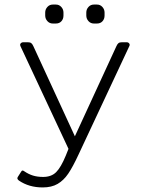

<svg xmlns="http://www.w3.org/2000/svg" viewBox="-20 -665 623 841"><path d="M178 -597V-610Q178 -624 187.5 -634.5Q197 -645 211 -645H225Q239 -645 248.5 -634.5Q258 -624 258 -610V-597Q258 -582 249 -572Q240 -562 225 -562H211Q197 -562 187.5 -572.5Q178 -583 178 -597ZM358 -597V-610Q358 -624 367.5 -634.5Q377 -645 391 -645H405Q419 -645 428.5 -634.5Q438 -624 438 -610V-597Q438 -582 429 -572Q420 -562 405 -562H391Q377 -562 367.5 -572.5Q358 -583 358 -597ZM63 126Q58 122 56.5 118.5Q55 115 58 110L72 88Q75 82 79 82Q82 82 86 85Q105 98 124.5 104Q144 110 169 110Q205 110 226 89Q247 68 268 17L280 -13L70 -462Q68 -466 68 -468Q68 -473 72 -476.5Q76 -480 82 -480H101Q112 -480 117 -476Q122 -472 126 -463L308 -68L490 -463Q494 -472 499 -476Q504 -480 515 -480H534Q542 -480 546 -474.5Q550 -469 546 -462L324 12Q299 66 279 95.5Q259 125 232.5 140.5Q206 156 167 156Q107 156 63 126Z"/></svg>

Font: Mitr ExtraLight
Style: Regular
Weight: 250
Designer: Thanarat Vachiruckul
Foundry: Cadson Demak Co.,Ltd.
Version: Version 1.000